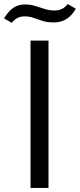

<svg xmlns="http://www.w3.org/2000/svg" viewBox="-77 -930 395 950"><path d="M74 0V-729H163V0ZM189 -819Q157 -819 133.5 -826.5Q110 -834 89.5 -841.5Q69 -849 45 -849Q25 -849 10 -841.5Q-5 -834 -19 -817L-57 -839Q-41 -865 -25 -880Q-9 -895 9 -901.5Q27 -908 48 -908Q73 -908 97 -900.5Q121 -893 145 -885.5Q169 -878 193 -878Q213 -878 229 -885.5Q245 -893 258 -910L298 -887Q284 -862 266.5 -847Q249 -832 230 -825.5Q211 -819 189 -819Z"/></svg>

Font: Mona Sans SemiExpanded
Style: Regular
Weight: 400
Width: 6
Designer: Deni Anggara
Foundry: GitHub
Version: Version 2.000